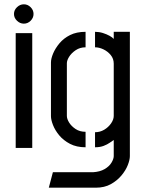

<svg xmlns="http://www.w3.org/2000/svg" viewBox="-20 -688 663 893"><path d="M53 0V-534H130V0ZM91 -578Q73 -578 59 -591.5Q45 -605 45 -623Q45 -641 59 -654.5Q73 -668 91 -668Q109 -668 122.5 -654.5Q136 -641 136 -623Q136 -605 122.5 -591.5Q109 -578 91 -578Z M207 185 226 113H413Q445 111 466.5 98.5Q488 86 498.5 68.5Q509 51 509 38V-37Q503 -33 491 -24.5Q479 -16 462 -9.5Q445 -3 422 -3V-73Q445 -73 464.5 -84.5Q484 -96 496.5 -114Q509 -132 509 -149V-392Q509 -415 495 -432Q481 -449 461 -458.5Q441 -468 422 -468V-540Q441 -540 458.5 -534.5Q476 -529 489.5 -521.5Q503 -514 509 -507V-540H584V38Q584 55 574.5 79.5Q565 104 545 128Q525 152 495.5 168.5Q466 185 425 185ZM378 -3Q336 -3 305.5 -19Q275 -35 255.5 -58.5Q236 -82 226.5 -106.5Q217 -131 217 -148V-397Q217 -415 227 -439Q237 -463 256.5 -486.5Q276 -510 306 -525Q336 -540 378 -540V-468Q352 -468 332 -454.5Q312 -441 301.5 -424Q291 -407 291 -394V-149Q291 -135 301.5 -118Q312 -101 331.5 -88Q351 -75 378 -75Z"/></svg>

Font: Stick No Bills
Style: Regular
Weight: 400
Version: Version 2.000